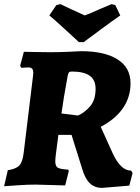

<svg xmlns="http://www.w3.org/2000/svg" viewBox="-25 -898 683 934"><path d="M247 -149Q244 -127 244 -113Q244 -89 256.5 -82Q269 -75 306 -73L310 -67L292 4L148 0Q107 0 58.5 3.5Q10 7 -5 8L13 -70Q53 -76 69 -93Q85 -110 90 -153L135 -523L137 -543Q137 -558 131 -564Q125 -570 113 -570Q102 -570 92 -569Q82 -568 79 -568L73 -578L91 -646Q106 -646 144.5 -645Q183 -644 219 -644Q261 -644 307 -646Q353 -648 370 -649Q484 -649 547 -609Q610 -569 610 -493Q610 -426 573.5 -372.5Q537 -319 465 -281L522 -155Q542 -111 564.5 -89.5Q587 -68 613 -68L620 -56L604 5L472 16Q436 16 412.5 -6Q389 -28 375 -76L323 -242H259ZM440 -466Q440 -509 411.5 -529.5Q383 -550 324 -550Q314 -550 310.5 -546Q307 -542 304 -528Q283 -414 274 -346L354 -336Q387 -350 413.5 -381Q440 -412 440 -466ZM382 -693H359Q344 -707 295.5 -751.5Q247 -796 215 -823L249 -873L269 -878Q281 -873 317 -855Q336 -847 354.5 -838Q373 -829 387 -823Q404 -828 461 -854Q512 -876 518 -878L536 -873L560 -823Q521 -796 461 -751.5Q401 -707 382 -693Z"/></svg>

Font: Alegreya SC ExtraBold
Style: Italic
Weight: 800
Italic angle: -7°
Designer: Juan Pablo del Peral
Foundry: Huerta Tipografica
Version: Version 2.007; ttfautohint (v1.6)